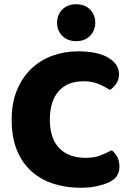

<svg xmlns="http://www.w3.org/2000/svg" viewBox="-20 -867 611 905"><path d="M541 -518Q541 -492 528 -473Q515 -454 498 -443Q472 -460 442.5 -472Q413 -484 374 -484Q297 -484 256 -436.5Q215 -389 215 -303Q215 -214 259.5 -168.5Q304 -123 383 -123Q424 -123 452.5 -134Q481 -145 507 -159Q524 -145 533.5 -125.5Q543 -106 543 -80Q543 -57 531 -38Q519 -19 490 -6Q472 2 439 10Q406 18 359 18Q291 18 232 -1Q173 -20 129 -59Q85 -98 60 -158.5Q35 -219 35 -303Q35 -381 59.5 -441Q84 -501 126.5 -542Q169 -583 226 -604Q283 -625 348 -625Q440 -625 490.5 -595Q541 -565 541 -518ZM429 -760Q429 -723 404.5 -698Q380 -673 339 -673Q298 -673 273.5 -698Q249 -723 249 -760Q249 -797 273.5 -822Q298 -847 339 -847Q380 -847 404.5 -822Q429 -797 429 -760Z"/></svg>

Font: Baloo Da 2 ExtraBold
Style: Regular
Weight: 800
Designer: Noopur Datye, Sulekha Rajkumar and Ek Type
Foundry: Ek Type
Version: Version 1.640;hotconv 1.0.111;makeotfexe 2.5.65597; ttfautoh